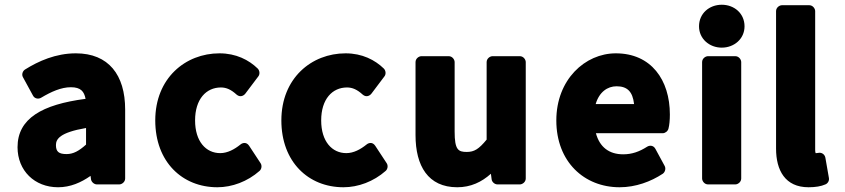

<svg xmlns="http://www.w3.org/2000/svg" viewBox="-20 -753 3565 810"><path d="M54 -132C54 -33 126 37 225 37C277 37 322 17 362 -11L364 4C366 15 377 25 389 25H483C494 25 508 15 508 0V-291C508 -437 438 -528 300 -528C215 -528 142 -495 86 -460C76 -454 70 -439 77 -427L119 -350C126 -336 143 -334 154 -341C196 -366 238 -385 279 -385C321 -385 335 -367 341 -336C157 -312 54 -253 54 -132ZM216 -141C216 -166 232 -194 343 -213V-143C313 -116 289 -103 261 -103C228 -103 216 -113 216 -141Z M635 -245C635 -70 749 37 897 37C959 37 1024 13 1075 -32C1084 -40 1086 -55 1079 -65L1031 -138C1019 -156 1002 -150 994 -143C969 -123 940 -107 909 -107C849 -107 803 -156 803 -245C803 -335 850 -384 912 -384C935 -384 955 -375 978 -354C993 -341 1008 -349 1015 -358L1070 -431C1077 -440 1076 -455 1067 -464C1030 -500 976 -528 906 -528C762 -528 635 -423 635 -245Z M1167 -245C1167 -70 1281 37 1429 37C1491 37 1556 13 1607 -32C1616 -40 1618 -55 1611 -65L1563 -138C1551 -156 1534 -150 1526 -143C1501 -123 1472 -107 1441 -107C1381 -107 1335 -156 1335 -245C1335 -335 1382 -384 1444 -384C1467 -384 1487 -375 1510 -354C1525 -341 1540 -349 1547 -358L1602 -431C1609 -440 1608 -455 1599 -464C1562 -500 1508 -528 1438 -528C1294 -528 1167 -423 1167 -245Z M1733 -183C1733 -53 1786 37 1909 37C1966 37 2012 15 2051 -20L2054 3C2055 14 2066 25 2079 25H2173C2184 25 2198 15 2198 0V-491C2198 -502 2188 -516 2173 -516H2058C2047 -516 2033 -506 2033 -491V-164C2000 -124 1981 -112 1949 -112C1913 -112 1898 -121 1898 -198V-491C1898 -502 1888 -516 1873 -516H1758C1747 -516 1733 -506 1733 -491Z M2327 -245C2327 -70 2445 37 2594 37C2662 37 2726 13 2776 -20C2786 -27 2790 -42 2784 -53L2745 -125C2737 -140 2721 -141 2710 -134C2677 -113 2646 -102 2609 -102C2550 -102 2510 -132 2494 -191H2776C2786 -191 2797 -199 2800 -210C2804 -225 2806 -246 2806 -270C2806 -416 2727 -528 2578 -528C2448 -528 2327 -417 2327 -245ZM2493 -314C2508 -365 2543 -389 2581 -389C2626 -389 2649 -367 2655 -314Z M3025 -552C3077 -552 3121 -589 3121 -642C3121 -696 3078 -733 3025 -733C2972 -733 2929 -696 2929 -642C2929 -589 2973 -552 3025 -552ZM2942 0C2942 11 2952 25 2967 25H3082C3093 25 3107 15 3107 0V-491C3107 -502 3097 -516 3082 -516H2967C2956 -516 2942 -506 2942 -491Z M3254 -126C3254 -35 3292 37 3391 37C3420 37 3444 33 3462 25C3472 21 3479 10 3477 -2L3462 -88C3459 -103 3445 -111 3432 -108C3426 -107 3424 -107 3421 -107C3420 -109 3419 -113 3419 -120V-706C3419 -717 3409 -731 3394 -731H3279C3268 -731 3254 -721 3254 -706Z"/></svg>

Font: Falling Sky
Style: Blk
Weight: 900
Designer: Paul D. Hunt
Foundry: Adobe Systems Incorporated
Version: Version 1.02